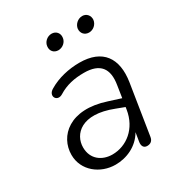

<svg xmlns="http://www.w3.org/2000/svg" viewBox="-165 -787 841 905"><g transform="rotate(-30 256.0 -335.0)"><path d="M202 8C262 8 325 -19 359 -78L351 -29C348 -7 357 6 375 6C394 6 406 -4 409 -24L452 -296C471 -418 419 -494 293 -494C235 -494 174 -480 126 -451C86 -429 112 -384 148 -406C191 -433 237 -442 288 -442C376 -442 409 -397 395 -313L385 -248L319 -269C140 -328 44 -237 44 -136C44 -50 119 8 202 8ZM238 -594C261 -594 283 -612 285 -636C288 -659 272 -678 248 -678C224 -678 203 -659 201 -636C198 -612 214 -594 238 -594ZM405 -594C428 -594 449 -612 452 -636C454 -659 438 -678 415 -678C391 -678 370 -659 367 -636C365 -612 381 -594 405 -594ZM109 -139C109 -210 177 -282 333 -221L378 -204L376 -191C361 -96 290 -41 213 -41C158 -41 109 -74 109 -139Z"/></g></svg>

Font: SN Pro Light
Style: Italic
Weight: 300
Italic angle: -8.99998°
Designer: Tobias Whetton
Foundry: Supernotes
Version: Version 1.001;Glyphs 3.2 (3249)